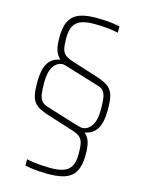

<svg xmlns="http://www.w3.org/2000/svg" viewBox="-128 -772 770 1019"><g transform="rotate(15 257.0 -262.5)"><path d="M237 171Q214 171 190.5 169.5Q167 168 146 165Q125 162 111 159V124Q127 128 149 131Q171 134 195.5 135.5Q220 137 243 137Q285 137 313 127.5Q341 118 354.5 94Q368 70 368 25Q368 -11 363.5 -31.5Q359 -52 346 -64Q333 -76 308 -84L179 -125Q141 -136 117 -147.5Q93 -159 80 -175.5Q67 -192 62 -217.5Q57 -243 57 -283Q57 -316 61.5 -341.5Q66 -367 76.5 -386Q87 -405 104 -416.5Q121 -428 145 -432Q125 -450 117 -475.5Q109 -501 109 -545Q109 -589 119 -618.5Q129 -648 149.5 -665Q170 -682 201.5 -689Q233 -696 276 -696Q299 -696 322.5 -694.5Q346 -693 367 -690Q388 -687 402 -684V-649Q379 -655 342.5 -658.5Q306 -662 271 -662Q229 -662 201 -652.5Q173 -643 159 -619Q145 -595 145 -550Q145 -513 150 -492Q155 -471 170 -459.5Q185 -448 214 -439L337 -400Q374 -389 397.5 -377.5Q421 -366 434 -349.5Q447 -333 452 -307.5Q457 -282 457 -242Q457 -210 452.5 -184Q448 -158 437.5 -139Q427 -120 410 -108Q393 -96 369 -92Q389 -75 397 -49.5Q405 -24 405 20Q405 64 395 93.5Q385 123 364 140Q343 157 311.5 164Q280 171 237 171ZM93 -292Q93 -254 96.5 -230Q100 -206 111.5 -192.5Q123 -179 147 -172L311 -121Q327 -117 336 -114.5Q345 -112 348 -112Q379 -112 400 -141.5Q421 -171 421 -232Q421 -268 418 -291.5Q415 -315 405.5 -329Q396 -343 376 -349L206 -401Q190 -406 179.5 -409Q169 -412 165 -412Q134 -412 113.5 -382.5Q93 -353 93 -292Z"/></g></svg>

Font: Saira Condensed Thin
Style: Regular
Weight: 250
Width: 3
Designer: Hector Gatti with collaboration of the Omnibus-Type team
Foundry: Omnibus-Type
Version: Version 1.101